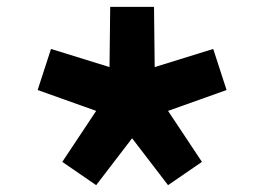

<svg xmlns="http://www.w3.org/2000/svg" viewBox="-20 -1310 772 561"><path d="M603 -1167 432 -1114 430 -1290H302L300 -1114L129 -1167L90 -1047L261 -986L162 -837L261 -769L366 -906L471 -769L570 -837L471 -986L642 -1047Z"/></svg>

Font: Hussar Dziwak
Style: Regular
Weight: 400
Version: Version 1.022